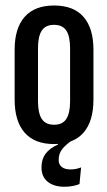

<svg xmlns="http://www.w3.org/2000/svg" viewBox="-20 -528 400 715"><path d="M220 167.5Q181 167.5 157.8 149Q134.5 130.5 134.5 95V94.5Q134.5 65 150 44.2Q165.5 23.5 195.5 10.5V3.5L250 -10V-6.5Q224.5 11 211.5 27.5Q198.5 44 198.5 67.5V68Q198.5 85 210.2 94Q222 103 242.5 103Q253.5 103 263 101Q272.5 99 282 95.5L276 157.5Q265 162 250.2 164.8Q235.5 167.5 220 167.5ZM181.5 8.5Q109 8.5 71.8 -34Q34.5 -76.5 34.5 -157V-342.5Q34.5 -423 71.8 -465.2Q109 -507.5 181.5 -507.5Q254 -507.5 291 -465.2Q328 -423 328 -342.5V-157Q328 -76.5 291 -34Q254 8.5 181.5 8.5ZM181.5 -63.5Q213 -63.5 227 -85.2Q241 -107 241 -150.5V-349Q241 -392.5 227 -414Q213 -435.5 181.5 -435.5Q149.5 -435.5 135.5 -414Q121.5 -392.5 121.5 -349V-150.5Q121.5 -107 135.5 -85.2Q149.5 -63.5 181.5 -63.5Z"/></svg>

Font: Anek Latin Condensed Medium
Style: Regular
Weight: 500
Width: 3
Designer: Yesha Goshar
Foundry: Ek Type
Version: Version 1.003